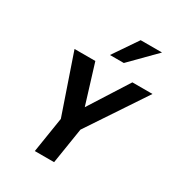

<svg xmlns="http://www.w3.org/2000/svg" viewBox="-214 -1065 1107 1199"><g transform="rotate(30 339.0 -465.0)"><path d="M399.9 -258 678.1 -676H533.1L353.2 -393L266.1 -676H116.1L260.4 -255L220 0H359ZM426.4 -754 600.3 -930H446.3L326.4 -754Z"/></g></svg>

Font: Fog Sans
Style: It
Weight: 700
Foundry: Intel Corporation
Version: Version 1.00